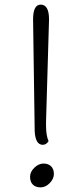

<svg xmlns="http://www.w3.org/2000/svg" viewBox="-20 -802 356 830"><path d="M179 -260Q179 -215 190 -192Q180 -176 165 -176Q133 -176 130 -235L123 -718Q123 -782 156 -782Q192 -782 192 -718L179 -275Q179 -267 179 -260ZM168 -95Q189 -95 201 -83Q213 -71 213 -50Q213 -29 195 -10.5Q177 8 155.5 8Q134 8 122 -4Q110 -16 110 -37.5Q110 -59 128.5 -77Q147 -95 168 -95Z"/></svg>

Font: Laila Light
Style: Regular
Weight: 300
Designer: Hitesh Malaviya
Foundry: Indian Type Foundry
Version: Version 1.302;PS 1.0;hotconv 1.0.78;makeotf.lib2.5.61930; tt